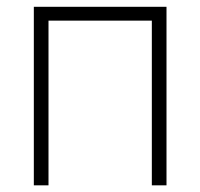

<svg xmlns="http://www.w3.org/2000/svg" viewBox="-20 -556 601 576"><path d="M479.5 -535.6V0H435.5V-494.1H125.5V0H81.5V-535.6Z"/></svg>

Font: Inter 20pt ExtraLight
Style: Regular
Weight: 250
Version: Version 4.001;git-66647c0bb